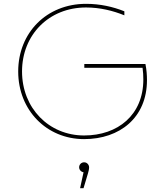

<svg xmlns="http://www.w3.org/2000/svg" viewBox="-20 -723 862 1002"><path d="M419 3C605 3 747 -109 747 -305C747 -331 745 -359 739 -389H420V-369H724C727 -348 728 -328 728 -308C728 -123 595 -16 419 -16C235 -16 95 -159 95 -350C95 -541 235 -684 429 -684C502 -684 570 -667 629 -643V-664C569 -688 502 -703 429 -703C223 -703 75 -552 75 -350C75 -148 223 3 419 3ZM398 259H416L439 182C442 171 445 161 445 150C445 138 435 124 419 124C404 124 393 136 393 150C393 163 403 174 416 176Z"/></svg>

Font: Chess Sans Thin
Style: Regular
Weight: 100
Designer: Wolf Bōese
Foundry: Wolf Bōese
Version: Version 7.223;Glyphs 3.3 (3306)